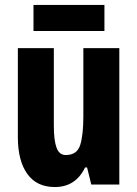

<svg xmlns="http://www.w3.org/2000/svg" viewBox="-20 -744 554 774"><path d="M461 -550V0H348L331 -69H323Q285 10 201 10Q128 10 90 -43Q52 -96 52 -191V-550H197V-237Q197 -178 208 -148.5Q219 -119 245 -119Q291 -119 303.5 -160Q316 -201 316 -274V-550ZM401 -724V-619H115V-724Z"/></svg>

Font: Noto Sans Arabic ExtCond ExtBd
Style: Regular
Weight: 800
Width: 2
Designer: Monotype Design Team, Nadine Chahine, Nizar Qandah and Khaled Hosny
Foundry: Monotype Imaging Inc.
Version: Version 2.012; ttfautohint (v1.8.4.7-5d5b)